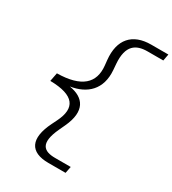

<svg xmlns="http://www.w3.org/2000/svg" viewBox="-234 -925 1122 1249"><g transform="rotate(30 327.5 -300.5)"><path d="M75.5 -268.5C257.5 -266 304.5 -194.5 242.5 -69L223.5 -30.5C150 118 192 200 331.5 200H460.5L470.5 150H353C267 150 220 113.5 283.5 -22.5L304 -66.5C370 -208 317 -282.5 203.5 -300.5C324 -319 406 -393.5 395 -534.5L391.5 -578.5C381 -714.5 442 -751 528 -751H645.5L655 -801H526C386.5 -801 313 -719 328.5 -570.5L332.5 -532C345.5 -406.5 271 -335 88 -332.5Z"/></g></svg>

Font: Monaspace Neon ExtraLight
Style: Italic
Weight: 200
Italic angle: -11°
Designer: Riley Cran & the Lettermatic Team
Foundry: Lettermatic
Version: Version 1.200 (Monaspace Neon)